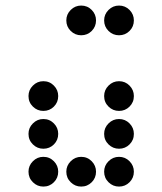

<svg xmlns="http://www.w3.org/2000/svg" viewBox="-20 -689 587 694"><path d="M327.1 -615.2Q327.1 -592.8 311.5 -577.1Q295.9 -561.5 273.4 -561.5Q251.5 -561.5 235.6 -577.1Q219.7 -592.8 219.7 -615.2Q219.7 -637.2 235.6 -653.1Q251.5 -668.9 273.4 -668.9Q295.9 -668.9 311.5 -653.1Q327.1 -637.2 327.1 -615.2ZM463.9 -615.2Q463.9 -592.8 448.2 -577.1Q432.6 -561.5 410.2 -561.5Q388.2 -561.5 372.3 -577.1Q356.4 -592.8 356.4 -615.2Q356.4 -637.2 372.3 -653.1Q388.2 -668.9 410.2 -668.9Q432.6 -668.9 448.2 -653.1Q463.9 -637.2 463.9 -615.2ZM190.4 -341.8Q190.4 -319.3 174.8 -303.7Q159.2 -288.1 136.7 -288.1Q114.7 -288.1 98.9 -303.7Q83 -319.3 83 -341.8Q83 -363.8 98.9 -379.6Q114.7 -395.5 136.7 -395.5Q159.2 -395.5 174.8 -379.6Q190.4 -363.8 190.4 -341.8ZM463.9 -341.8Q463.9 -319.3 448.2 -303.7Q432.6 -288.1 410.2 -288.1Q388.2 -288.1 372.3 -303.7Q356.4 -319.3 356.4 -341.8Q356.4 -363.8 372.3 -379.6Q388.2 -395.5 410.2 -395.5Q432.6 -395.5 448.2 -379.6Q463.9 -363.8 463.9 -341.8ZM190.4 -205.1Q190.4 -182.6 174.8 -167Q159.2 -151.4 136.7 -151.4Q114.7 -151.4 98.9 -167Q83 -182.6 83 -205.1Q83 -227.1 98.9 -242.9Q114.7 -258.8 136.7 -258.8Q159.2 -258.8 174.8 -242.9Q190.4 -227.1 190.4 -205.1ZM463.9 -205.1Q463.9 -182.6 448.2 -167Q432.6 -151.4 410.2 -151.4Q388.2 -151.4 372.3 -167Q356.4 -182.6 356.4 -205.1Q356.4 -227.1 372.3 -242.9Q388.2 -258.8 410.2 -258.8Q432.6 -258.8 448.2 -242.9Q463.9 -227.1 463.9 -205.1ZM190.4 -68.4Q190.4 -45.9 174.8 -30.3Q159.2 -14.6 136.7 -14.6Q114.7 -14.6 98.9 -30.3Q83 -45.9 83 -68.4Q83 -90.3 98.9 -106.2Q114.7 -122.1 136.7 -122.1Q159.2 -122.1 174.8 -106.2Q190.4 -90.3 190.4 -68.4ZM327.1 -68.4Q327.1 -45.9 311.5 -30.3Q295.9 -14.6 273.4 -14.6Q251.5 -14.6 235.6 -30.3Q219.7 -45.9 219.7 -68.4Q219.7 -90.3 235.6 -106.2Q251.5 -122.1 273.4 -122.1Q295.9 -122.1 311.5 -106.2Q327.1 -90.3 327.1 -68.4ZM463.9 -68.4Q463.9 -45.9 448.2 -30.3Q432.6 -14.6 410.2 -14.6Q388.2 -14.6 372.3 -30.3Q356.4 -45.9 356.4 -68.4Q356.4 -90.3 372.3 -106.2Q388.2 -122.1 410.2 -122.1Q432.6 -122.1 448.2 -106.2Q463.9 -90.3 463.9 -68.4Z"/></svg>

Font: DatDot
Style: Regular
Weight: 400
Designer: GGBot
Version: 1.00